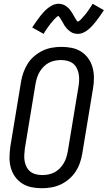

<svg xmlns="http://www.w3.org/2000/svg" viewBox="-20 -992 572 1020"><path d="M203 8Q174 8 147 2.5Q120 -3 97.5 -17.5Q75 -32 59.5 -54Q44 -76 37 -102.5Q30 -129 30.5 -157.5Q31 -186 35 -214L92 -559Q96 -584 105 -608.5Q114 -633 128 -655Q142 -677 163 -694.5Q184 -712 207 -723Q230 -734 255.5 -738.5Q281 -743 306 -743Q335 -743 362 -737.5Q389 -732 411.5 -717.5Q434 -703 449.5 -681Q465 -659 472 -632.5Q479 -606 479 -577.5Q479 -549 474 -521L417 -176Q413 -151 404.5 -126.5Q396 -102 381.5 -80Q367 -58 346.5 -40.5Q326 -23 302.5 -12Q279 -1 253.5 3.5Q228 8 203 8ZM204 -62Q220 -62 236.5 -65Q253 -68 268.5 -76Q284 -84 296.5 -96.5Q309 -109 318 -124Q327 -139 332 -155Q337 -171 340 -187L397 -532Q400 -549 400.5 -566.5Q401 -584 398 -600Q395 -616 387.5 -630.5Q380 -645 368 -654.5Q356 -664 339.5 -668.5Q323 -673 305 -673Q289 -673 272.5 -670Q256 -667 240.5 -659Q225 -651 212.5 -638.5Q200 -626 191 -611Q182 -596 177 -580Q172 -564 169 -548L112 -203Q110 -186 109 -168.5Q108 -151 111 -135Q114 -119 121.5 -104.5Q129 -90 141 -80.5Q153 -71 169.5 -66.5Q186 -62 204 -62ZM212 -812 151 -846Q163 -864 173.5 -879Q184 -894 193.5 -906Q203 -918 212 -928Q221 -938 234 -948.5Q247 -959 261.5 -965.5Q276 -972 292 -972Q297 -972 302 -971Q307 -970 311 -969Q315 -968 319.5 -966Q324 -964 328 -961.5Q332 -959 335.5 -956Q339 -953 342.5 -950Q346 -947 349 -943.5Q352 -940 354.5 -936Q357 -932 360 -928Q363 -924 365 -920.5Q367 -917 369 -913.5Q371 -910 374 -905Q377 -900 379.5 -895.5Q382 -891 384 -887.5Q386 -884 390 -880Q394 -876 394 -875H391Q391 -876 395.5 -878Q400 -880 403 -882.5Q406 -885 409.5 -888.5Q413 -892 414.5 -894Q416 -896 418 -898Q420 -900 422 -902.5Q424 -905 426.5 -907.5Q429 -910 431 -912.5Q433 -915 435.5 -918Q438 -921 440.5 -924.5Q443 -928 445.5 -931.5Q448 -935 450.5 -938.5Q453 -942 455.5 -946Q458 -950 461 -954Q464 -958 466.5 -962.5Q469 -967 472 -972L532 -938Q520 -920 510 -905.5Q500 -891 490 -878.5Q480 -866 471 -856Q462 -846 449.5 -835.5Q437 -825 422.5 -818.5Q408 -812 392 -812Q387 -812 382 -813Q377 -814 372.5 -815Q368 -816 364 -818Q360 -820 356 -822.5Q352 -825 348.5 -828Q345 -831 341.5 -834Q338 -837 335 -840.5Q332 -844 329 -848Q326 -852 323 -856Q320 -860 318.5 -863.5Q317 -867 315 -870.5Q313 -874 309.5 -879Q306 -884 304 -888.5Q302 -893 299.5 -896.5Q297 -900 293 -904Q289 -908 290 -909H293L288 -907Q284 -904 281 -901.5Q278 -899 274.5 -895.5Q271 -892 269 -890Q267 -888 265 -886Q263 -884 261.5 -881.5Q260 -879 257.5 -876.5Q255 -874 253 -871.5Q251 -869 248.5 -866Q246 -863 243.5 -859.5Q241 -856 238.5 -853Q236 -850 233.5 -846Q231 -842 228 -838Q225 -834 222.5 -830Q220 -826 217 -821.5Q214 -817 212 -812Z"/></svg>

Font: Iosevka
Style: Italic
Weight: 400
Italic angle: -9°
Monospace: yes
Designer: Belleve Invis
Foundry: Belleve Invis
Version: Version 32.5.0; ttfautohint (v1.8.4)